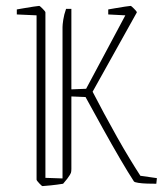

<svg xmlns="http://www.w3.org/2000/svg" viewBox="-20 -621 552 651"><path d="M434 -6Q415 -35 387.5 -82Q360 -129 329.5 -184Q299 -239 270 -292L222 -294V-48Q222 -40 220.5 -35Q219 -30 208 -15L194 2Q176 5 152.5 7.5Q129 10 124 10Q122 10 113 0.5Q104 -9 104 -12V-569L37 -572V-589Q43 -590 60 -593Q77 -596 93.5 -598.5Q110 -601 113 -601Q115 -601 124.5 -591.5Q134 -582 134 -579V-18L192 -16V-529Q192 -537 194.5 -554Q197 -571 204 -591H222V-318L272 -320L405 -569L347 -572V-589Q353 -590 370 -593Q387 -596 403.5 -598.5Q420 -601 423 -601Q425 -601 434.5 -591.5Q444 -582 444 -579L294 -310Q311 -277 332.5 -237Q354 -197 376.5 -157Q399 -117 420 -82.5Q441 -48 456 -25L512 -17L510 2Q496 2 479 1.5Q462 1 449 -1Q436 -3 434 -6Z"/></svg>

Font: Grenze Gotisch Thin
Style: Regular
Weight: 100
Designer: Renata Polastri
Foundry: Omnibus-Type
Version: Version 1.001